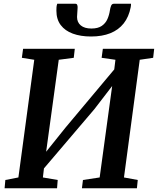

<svg xmlns="http://www.w3.org/2000/svg" viewBox="-20 -1003 842 1023"><path d="M4.5 0 8.5 -44 78 -57.5 162.5 -684.5 96.5 -695 103 -743H378.5L373 -695L293 -684.5L219 -144.5L195 -156L328.5 -322.5L623 -674L582 -577L595 -684.5L521.5 -695L528 -743H801.5L796 -695L724.5 -684.5L640.5 -57.5L714 -44L709.5 0H416.5L422 -44L511 -57.5L584.5 -595L609 -585.5L483 -421.5L179.5 -65L217.5 -134L208.5 -57.5L287.5 -44L284 0ZM381.5 -983Q389 -983 391.5 -976.8Q394 -970.5 393.5 -961.5Q393.5 -951.5 392 -937.2Q390.5 -923 390.5 -912.5Q390.5 -884 410.5 -867.5Q430.5 -851 467 -851Q502 -851 522.2 -865Q542.5 -879 552.2 -901Q562 -923 565.5 -947.5Q567.5 -961 571.8 -972Q576 -983 586.5 -983H678Q678 -979 677.8 -975Q677.5 -971 676.5 -965Q666.5 -913 639 -878.2Q611.5 -843.5 567.8 -826Q524 -808.5 465 -808.5Q409.5 -808.5 368 -823.8Q326.5 -839 303.5 -869.5Q280.5 -900 280.5 -946Q280.5 -955 281 -964.2Q281.5 -973.5 285 -983Z"/></svg>

Font: Merriweather SemiBold
Style: Italic
Weight: 600
Italic angle: -7.8°
Version: Version 2.101